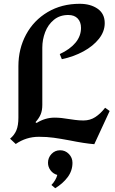

<svg xmlns="http://www.w3.org/2000/svg" viewBox="-20 -750 605 1012"><path d="M532 -628Q532 -584 501.5 -545.5Q471 -507 419.5 -479Q368 -451 306 -438L295 -465Q349 -490 378 -525Q407 -560 407 -603Q407 -634 389.5 -652.5Q372 -671 340 -671Q295 -671 264 -645.5Q233 -620 218 -580.5Q203 -541 203 -499V-197Q203 -168 194.5 -147.5Q186 -127 167 -106L173 -102Q218 -130 268 -130Q301 -130 347 -122Q354 -121 375.5 -118Q397 -115 420 -115Q455 -115 482.5 -133Q510 -151 534 -182L558 -165L477 10Q426 6 347 -10Q299 -19 263 -24Q227 -29 185 -29Q118 -29 63 9L33 -19Q56 -38 66.5 -63.5Q77 -89 77 -130V-401Q77 -493 117.5 -568Q158 -643 231.5 -686.5Q305 -730 400 -730Q457 -730 494.5 -704Q532 -678 532 -628ZM297 42Q270 42 251.5 61.5Q233 81 233 108Q233 130 246.5 148Q260 166 282 172Q279 185 270.5 199.5Q262 214 251 225L271 242Q311 218 336.5 184Q362 150 362 108Q362 81 343 61.5Q324 42 297 42Z"/></svg>

Font: Amita
Style: Bold
Weight: 700
Designer: Eduardo Rodriguez Tunni, Modular Infotech, Brian J. Bonislawsky
Foundry: Eduardo Rodriguez Tunni, Modular Infotech, Brian J. Bonislawsky
Version: Version 1.003